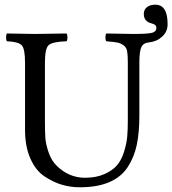

<svg xmlns="http://www.w3.org/2000/svg" viewBox="-20 -790 736 820"><path d="M616.2 -608.9Q592.3 -606.9 583.7 -588.9Q575.2 -570.8 575.2 -522.9V-294.9Q575.2 -224.1 564.2 -171.6Q553.2 -119.1 525.6 -76.7Q498 -34.2 447 -12.2Q396 9.8 320.8 9.8Q281.7 9.8 245.4 -0.7Q209 -11.2 170.9 -36.1Q132.8 -61 109.9 -112.5Q86.9 -164.1 86.9 -235.8V-522.9Q86.9 -582 72.5 -596.9Q58.1 -611.8 9.8 -613.8Q5.9 -617.7 5.9 -629.9Q5.9 -642.1 9.8 -647Q109.9 -645 128.9 -645Q166 -645 264.2 -647Q268.1 -642.1 268.1 -630.1Q268.1 -618.2 264.2 -613.8Q204.1 -611.8 188 -597.4Q171.9 -583 171.9 -522.9V-269Q171.9 -227.1 173.8 -200Q175.8 -172.9 188 -137.9Q200.2 -103 223.1 -81.1Q274.9 -31.2 341.8 -30.8Q390.6 -30.8 425.8 -46.4Q460.9 -62 480 -84.5Q499 -106.9 510 -142.6Q521 -178.2 523.4 -207.5Q525.9 -236.8 525.9 -276.9V-522.9Q525.9 -555.2 522.9 -571.5Q520 -587.9 507.1 -596.9Q494.1 -606 481 -608.4Q467.8 -610.8 434.1 -613.8Q430.2 -617.7 430.2 -629.9Q430.2 -642.1 434.1 -647Q534.2 -645 548.8 -645Q610.8 -645 629.4 -649.9Q647.9 -654.8 647.9 -670.9Q647.9 -685.1 627.9 -689.9Q593.8 -697.8 594.2 -731Q594.2 -749 607.7 -759.5Q621.1 -770 643.1 -770Q696.3 -770 695.8 -686Q695.8 -654.8 672.6 -633.5Q649.4 -612.3 616.2 -608.9Z"/></svg>

Font: Linux Libertine
Style: Regular
Weight: 400
Designer: Philipp H. Poll
Foundry: Philipp H. Poll
Version: Version 5.3.0 ; ttfautohint (v0.9)